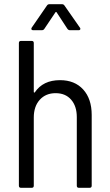

<svg xmlns="http://www.w3.org/2000/svg" viewBox="-20 -895 522 915"><path d="M417 -347V-10Q417 0 407 0H356Q346 0 346 -10V-337Q346 -389 319 -420Q292 -451 245 -451Q198 -451 169.5 -419.5Q141 -388 141 -335V-10Q141 0 131 0H80Q70 0 70 -10V-690Q70 -700 80 -700H131Q141 -700 141 -690V-457Q141 -455 142.5 -454Q144 -453 146 -455Q185 -513 266 -513Q336 -513 376.5 -468.5Q417 -424 417 -347ZM131 -763 204 -869Q208 -875 216 -875H275Q283 -875 287 -869L361 -763Q363 -761 363 -757Q363 -755 361 -753Q359 -751 355 -751H313Q306 -751 301 -758L250 -836Q249 -838 247 -838Q245 -838 244 -836L191 -757Q187 -751 179 -751H138Q132 -751 130 -754.5Q128 -758 131 -763Z"/></svg>

Font: Barlow Semi Condensed
Style: Regular
Weight: 400
Width: 4
Designer: Jeremy Tribby
Foundry: Tribby Type
Version: Version 1.408;December 10, 2018;FontCreator 11.5.0.2430 64-b